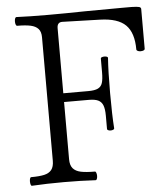

<svg xmlns="http://www.w3.org/2000/svg" viewBox="-50 -711 658 758"><g transform="rotate(-5 279.0 -331.5)"><path d="M39.6 -14.2Q39.6 -21 41.3 -25.9Q43 -30.8 45.9 -30.8Q78.6 -30.8 97.9 -35.2Q117.2 -39.6 127 -52Q136.7 -64.5 136.7 -87.9V-577.6Q136.7 -599.1 126.5 -610.6Q116.2 -622.1 96.2 -626.5Q76.2 -630.9 43 -630.9Q39.6 -630.9 37.6 -636Q35.6 -641.1 35.6 -648.4Q35.6 -655.8 37.6 -660.6Q39.6 -665.5 43 -665.5Q95.7 -663.1 168.9 -663.1Q241.2 -663.1 313.5 -664.6Q410.2 -665.5 458 -665.5H499Q521.5 -665 529.1 -662.8Q536.6 -660.6 536.6 -654.3V-497.1Q536.6 -492.7 531.7 -490.5Q526.9 -488.3 519.5 -488.3Q513.2 -488.3 508.3 -490.7Q503.4 -493.2 503.4 -497.1Q503.4 -563 472.4 -593.8Q441.4 -624.5 371.1 -626.5L221.2 -630.9Q201.2 -630.9 201.2 -607.4V-349.6H299.8Q326.2 -349.6 338.9 -356Q351.6 -362.3 356.2 -376.7Q360.8 -391.1 360.8 -419.4V-473.6Q360.8 -476.6 365.2 -478.3Q369.6 -480 375.5 -480Q381.3 -480 385.3 -478.3Q389.2 -476.6 389.2 -473.6Q385.3 -420.4 385.3 -334Q385.3 -247.6 389.2 -193.8Q389.2 -190.9 384.8 -189Q380.4 -187 374.5 -187Q369.1 -187 365 -189Q360.8 -190.9 360.8 -193.8V-246.6Q360.8 -272.9 355.2 -287.6Q349.6 -302.2 336.4 -308.6Q323.2 -314.9 299.8 -314.9H201.2V-87.9Q201.2 -64.5 211.7 -52Q222.2 -39.6 242.9 -35.2Q263.7 -30.8 298.8 -30.8Q301.8 -30.8 303.7 -25.4Q305.7 -20 305.7 -13.2Q305.7 -6.3 303.7 -1.5Q301.8 3.4 298.8 3.4Q240.2 0 172.4 0Q104.5 0 45.9 3.4Q43 3.4 41.3 -1.7Q39.6 -6.8 39.6 -14.2Z"/></g></svg>

Font: JuniusX Light
Style: Regular
Weight: 300
Designer: Peter S. Baker
Foundry: Briery Creek Software
Version: Version 1.008